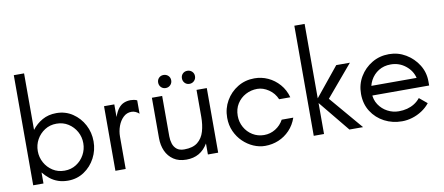

<svg xmlns="http://www.w3.org/2000/svg" viewBox="-68 -1014 2977 1288"><g transform="rotate(-10 1421.0 -370.0)"><path d="M306 10Q270 10 239.5 -0.5Q209 -11 184.5 -30.5Q160 -50 140 -75V0H70V-750H140V-365Q169 -403 210.5 -426.5Q252 -450 306 -450Q368 -450 416.5 -417.5Q465 -385 492.5 -333Q520 -281 520 -220Q520 -160 492.5 -107.5Q465 -55 416.5 -22.5Q368 10 306 10ZM295 -60Q340 -60 375 -82.5Q410 -105 430 -141.5Q450 -178 450 -220Q450 -263 430 -299Q410 -335 375 -357.5Q340 -380 295 -380Q250 -380 215 -357.5Q180 -335 160 -299Q140 -263 140 -220Q140 -178 160 -141.5Q180 -105 215 -82.5Q250 -60 295 -60Z M630 0V-440H700V-354Q713 -391 729.5 -411.5Q746 -432 767 -440.5Q788 -449 812 -449Q823 -449 834.5 -447Q846 -445 856 -440V-349Q844 -360 831 -365.5Q818 -371 804 -371Q772 -371 748.5 -348.5Q725 -326 712.5 -291.5Q700 -257 700 -220V0Z M1113 9Q1061 9 1026 -14.5Q991 -38 973.5 -77Q956 -116 956 -165V-440H1026V-165Q1026 -139 1033.5 -115Q1041 -91 1059.5 -76Q1078 -61 1110 -61Q1169 -61 1201.5 -87Q1234 -113 1247 -157.5Q1260 -202 1260 -256V-440H1330V0H1260V-75Q1235 -33 1198.5 -12Q1162 9 1113 9ZM1221 -488Q1202 -488 1189.5 -501Q1177 -514 1177 -533Q1177 -552 1189.5 -564.5Q1202 -577 1221 -577Q1240 -577 1253 -564.5Q1266 -552 1266 -533Q1266 -514 1253 -501Q1240 -488 1221 -488ZM1059 -488Q1040 -488 1027.5 -501Q1015 -514 1015 -533Q1015 -552 1027.5 -564.5Q1040 -577 1059 -577Q1078 -577 1091 -564.5Q1104 -552 1104 -533Q1104 -514 1091 -501Q1078 -488 1059 -488Z M1649 10Q1609 10 1570 -7Q1531 -24 1499.5 -54.5Q1468 -85 1449 -127Q1430 -169 1430 -220Q1430 -283 1460 -335Q1490 -387 1541 -418Q1592 -449 1655 -449Q1704 -449 1747.5 -429Q1791 -409 1824 -371.5Q1857 -334 1871 -282H1795Q1777 -325 1739 -350.5Q1701 -376 1662 -376Q1619 -376 1582.5 -356.5Q1546 -337 1524 -302Q1502 -267 1502 -220Q1502 -178 1522 -142Q1542 -106 1577 -84.5Q1612 -63 1655 -63Q1697 -63 1732.5 -85Q1768 -107 1788 -144H1867Q1850 -95 1817 -60.5Q1784 -26 1741 -8Q1698 10 1649 10Z M1981 0V-750H2051V-243L2212 -441H2305L2124 -227L2317 0H2224L2051 -211V0Z M2583 7Q2517 7 2462.5 -21.5Q2408 -50 2375 -101.5Q2342 -153 2342 -222Q2342 -286 2373 -338Q2404 -390 2456 -421Q2508 -452 2572 -452Q2634 -452 2686 -421Q2738 -390 2770 -339Q2802 -288 2802 -226V-198H2386V-263H2728Q2716 -313 2672.5 -347.5Q2629 -382 2572 -382Q2525 -382 2489.5 -360Q2454 -338 2434 -300.5Q2414 -263 2414 -216Q2414 -170 2437 -135.5Q2460 -101 2496 -82Q2532 -63 2572 -63Q2603 -63 2629.5 -70Q2656 -77 2678.5 -91Q2701 -105 2719 -127L2772 -83Q2750 -55 2718.5 -34.5Q2687 -14 2652 -3.5Q2617 7 2583 7Z"/></g></svg>

Font: Teachers
Style: Regular
Weight: 400
Designer: Alfredo Marco Pradil, Chank Diesel
Version: Version 1.001